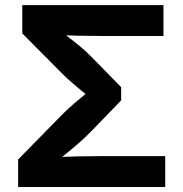

<svg xmlns="http://www.w3.org/2000/svg" viewBox="-20 -748 733 768"><path d="M52.5 0V-110L230 -291Q250.5 -311.6 277.7 -335Q304.8 -358.3 330.6 -379.3Q356.4 -400.2 372.8 -412.8V-332.8Q356.4 -345.6 330.9 -365.4Q305.3 -385.3 278.5 -408.1Q251.8 -430.9 230.8 -451.6L69.1 -614.4V-727.5H633.9V-604.1H388.9Q341.6 -604.1 295.5 -605.1Q249.5 -606.1 208.9 -608L196.9 -644Q216.1 -628.5 241.5 -609.2Q266.9 -589.9 294.1 -567.7Q321.3 -545.5 345.5 -520.8L464.6 -399.3V-346.3L344.7 -222.6Q319.4 -196.6 291.3 -172.4Q263.2 -148.2 237.1 -127.3Q210.9 -106.4 191.4 -90.6L201.3 -119.6Q243.9 -121.5 291.4 -122.5Q338.9 -123.5 388.9 -123.5H640.9V0Z"/></svg>

Font: Inter Variable LoSnoCo
Style: Regular
Weight: 400
Designer: Rasmus Andersson
Foundry: rsms
Version: Version 4.000;git-a52131595; featfreeze: case,dlig,ss01,ss02